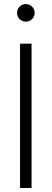

<svg xmlns="http://www.w3.org/2000/svg" viewBox="-20 -938 258 958"><path d="M109 -830C133.5 -830 153 -849.5 153 -873.5C153 -898.5 133.5 -917.5 109 -917.5C84 -917.5 65 -898.5 65 -873.5C65 -849.5 84 -830 109 -830ZM137.5 0V-720H80V0Z"/></svg>

Font: Hauora Light
Style: Regular
Weight: 300
Designer: Wayne Shih
Foundry: WCYS
Version: Version 1.001;hotconv 1.0.109;makeotfexe 2.5.65596